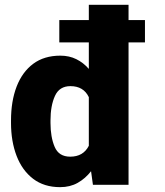

<svg xmlns="http://www.w3.org/2000/svg" viewBox="-20 -770 686 800"><path d="M25.9 -257.8V-268.1Q25.9 -348.6 49.3 -409.4Q72.8 -470.2 118.4 -504.2Q164.1 -538.1 231.4 -538.1Q268.6 -538.1 298.1 -523.4Q327.6 -508.8 350.1 -482.9V-593.3H227.1V-686.5H350.1V-750H515.6V-686.5H584V-593.3H515.6V0H367.2L359.4 -56.6Q335.4 -25.9 303.7 -8.1Q272 9.8 230.5 9.8Q163.6 9.8 117.9 -25.1Q72.3 -60.1 49.1 -120.6Q25.9 -181.2 25.9 -257.8ZM190.4 -268.1V-257.8Q190.4 -198.7 207.8 -158Q225.1 -117.2 272.5 -117.2Q327.1 -117.2 350.1 -162.6V-365.2Q328.1 -411.1 273.4 -411.1Q227.5 -411.1 209 -370.4Q190.4 -329.6 190.4 -268.1Z"/></svg>

Font: Vazirmatn UI FD Black
Style: Regular
Weight: 900
Designer: Saber Rastikerdar
Foundry: Saber Rastikerdar
Version: Version 33.003